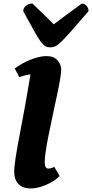

<svg xmlns="http://www.w3.org/2000/svg" viewBox="-20 -1050 519 1082"><path d="M153 12Q108 12 84 -13Q60 -38 60 -82Q60 -111 69 -167.5Q78 -224 92.5 -299Q107 -374 122.5 -459.5Q138 -545 152 -631Q121 -627 89 -615L63 -664Q106 -696 155.5 -715Q205 -734 241 -734Q284 -734 304.5 -709.5Q325 -685 325 -657Q325 -640 318.5 -601.5Q312 -563 301 -512.5Q290 -462 278.5 -407Q267 -352 256 -299Q245 -246 238.5 -203.5Q232 -161 232 -136Q232 -100 252 -100Q268 -100 286 -110L316 -58Q298 -39 269.5 -23Q241 -7 210 2.5Q179 12 153 12ZM263 -783Q248 -783 236.5 -789Q225 -795 210 -815Q195 -835 172 -876Q149 -917 111 -987Q111 -1005 126 -1017.5Q141 -1030 163 -1030Q193 -1001 210.5 -984Q228 -967 244 -952Q260 -937 283 -913Q303 -928 321 -941.5Q339 -955 366 -975Q393 -995 441 -1030Q456 -1030 467.5 -1017.5Q479 -1005 479 -987Q419 -917 382.5 -876Q346 -835 325.5 -815Q305 -795 291.5 -789Q278 -783 263 -783Z"/></svg>

Font: Petrona Black
Style: Italic
Weight: 900
Italic angle: -9°
Designer: Ringo R. Seeber
Foundry: Ringo R. Seeber
Version: Version 2.001; ttfautohint (v1.8.3)